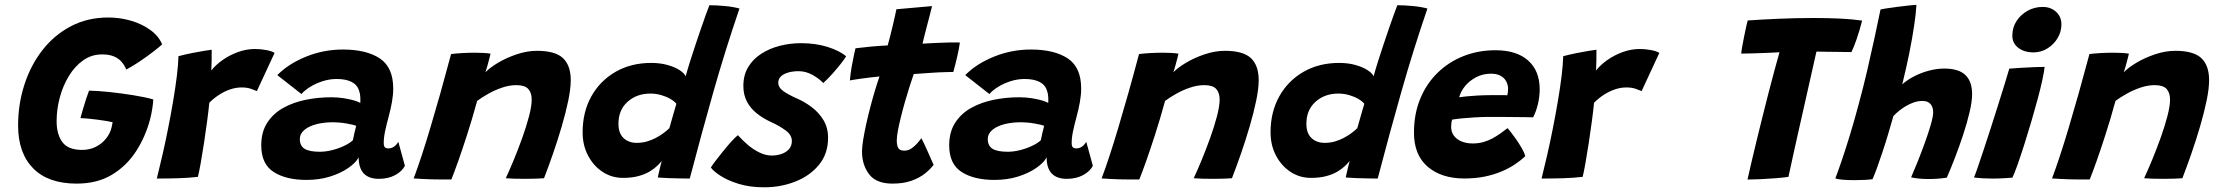

<svg xmlns="http://www.w3.org/2000/svg" viewBox="-20 -742 9252 801"><path d="M299.6 24Q180.9 24 118.2 -39.9Q55.5 -103.9 55.5 -218.4Q55.5 -307.9 81.8 -388.9Q108 -470 157.2 -533.1Q206.4 -596.2 275.9 -632.6Q345.4 -669 431.4 -669Q481.6 -669 527.7 -655.2Q573.8 -641.5 607.9 -616.4Q642.1 -591.4 656.5 -556.9Q644.8 -546.1 619.6 -526.6Q594.4 -507.1 564.1 -486.6Q533.9 -466.1 506.8 -451.9Q499.9 -468.8 488 -483.1Q476.1 -497.5 456.3 -506.2Q436.5 -515 405.6 -515Q361.9 -515 326.9 -490.2Q292 -465.5 267.2 -424.7Q242.4 -383.9 229.3 -334.8Q216.2 -285.8 216.2 -236.6Q216.2 -181.8 240.1 -149.2Q264 -116.6 322.5 -116.6Q354.1 -116.6 379.4 -129.4Q404.8 -142.1 421.8 -163.2Q438.9 -184.2 445.1 -208.8Q446.6 -215.6 447.8 -221.4Q449 -227.1 449.9 -232.1Q441.8 -234.2 424.8 -237.1Q407.9 -240 387.2 -242.7Q366.6 -245.4 347.4 -247.2Q328.2 -249 315.6 -249.4Q319.1 -263.2 325.6 -285.1Q332.1 -306.9 339.1 -328.7Q346.1 -350.5 351.4 -363.9Q386.6 -363.2 436.2 -358.1Q485.8 -352.9 535.4 -344.9Q585 -337 619.5 -327.2Q618.6 -309 614.8 -285.8Q611 -262.6 605.9 -243.4Q586.6 -171 547.1 -110.1Q507.5 -49.2 446.3 -12.6Q385.1 24 299.6 24Z M861.5 -447.9Q879 -470.5 907.9 -491.1Q936.8 -511.6 972.1 -524.6Q1007.4 -537.6 1044.2 -537.6Q1068.1 -537.6 1092.4 -532.8Q1116.8 -528 1125.4 -521L1051.6 -362Q1041.8 -366.4 1025.9 -371.8Q1010 -377.2 987.6 -377.2Q964.4 -377.2 940.6 -369.2Q916.8 -361.2 894.6 -346.9Q872.4 -332.6 853.2 -313.4Q850.4 -284 844.5 -239.4Q838.6 -194.8 831.4 -147.4Q824.2 -100.1 817.3 -61.4Q810.4 -22.6 805.6 -4.2Q769.2 0.2 722.9 1.6Q676.6 3 634.2 2.8Q645.1 -40.4 657.4 -94.1Q669.8 -147.9 681.2 -205.9Q692.8 -264 702.3 -320.3Q711.9 -376.6 717.8 -425.1Q723.8 -473.6 724.5 -507.6Q750.1 -514.4 779.8 -520.4Q809.5 -526.4 833 -530.2Q856.5 -534.1 863.2 -534.5Q863.2 -517 862.9 -489.8Q862.5 -462.6 861.5 -447.9Z M1258.8 8.6Q1173.2 8.6 1121.6 -24.6Q1069.9 -57.8 1069.9 -135.5Q1069.9 -191.1 1094.6 -229.6Q1119.4 -268.1 1161.2 -291.6Q1203.1 -315 1255.2 -325.6Q1307.2 -336.2 1362.1 -336.2Q1388 -336.2 1413.2 -332.4Q1438.4 -328.5 1457.4 -322.9Q1476.5 -317.4 1482.9 -312.2Q1483.9 -320.8 1483.2 -335.9Q1482.6 -351 1478.5 -362Q1471.4 -387.4 1447.6 -399.9Q1423.8 -412.5 1384.1 -412.5Q1355.9 -412.5 1327.2 -403.6Q1298.5 -394.6 1275.1 -380.2Q1251.6 -365.9 1237.5 -349.8L1136.9 -428.6Q1183.2 -475.8 1256.7 -505.6Q1330.1 -535.4 1410.4 -535.4Q1508.6 -535.4 1564.6 -498.2Q1620.5 -461.1 1620.5 -372.6Q1620.5 -346.2 1615.1 -315.9Q1609.6 -285.5 1601.5 -255.8Q1593.4 -226 1587.1 -197.2Q1580.9 -168.5 1580.9 -145.9Q1580.9 -131.9 1585.8 -127.4Q1590.6 -122.9 1599.8 -122.9Q1613.1 -122.9 1623.6 -130.1Q1634 -137.2 1641.8 -150.4L1669.2 -50.1Q1657.2 -27 1628.4 -11.4Q1599.5 4.1 1560.4 4.1Q1518.9 4.1 1497.6 -18.3Q1476.4 -40.8 1476.4 -85.2Q1463.9 -62.5 1432.5 -40.9Q1401.1 -19.2 1356.6 -5.3Q1312 8.6 1258.8 8.6ZM1314.9 -108.9Q1338.6 -108.9 1365.2 -115.6Q1391.8 -122.2 1415.1 -133.2Q1438.5 -144.1 1452.2 -156.9Q1455.4 -172.5 1459 -188.9Q1462.6 -205.2 1466.1 -217Q1456.1 -221.4 1426.9 -226.6Q1397.8 -231.9 1364 -231.9Q1341.5 -231.9 1318.1 -227.8Q1294.8 -223.8 1274.9 -215.2Q1255.1 -206.6 1243 -193.2Q1230.9 -179.9 1230.9 -161.6Q1230.9 -133.8 1250.6 -121.3Q1270.4 -108.9 1314.9 -108.9Z M1863 6.8Q1847.6 6.9 1825.6 6.8Q1803.6 6.6 1781.1 6.2Q1762.9 5.5 1738.9 4.4Q1715 3.2 1705.8 2.4Q1721.5 -39.2 1738.9 -92.2Q1756.4 -145.2 1775.6 -209.8Q1794.9 -274.4 1816.6 -351Q1838.2 -427.6 1861.9 -516.5Q1881.6 -519 1908.2 -520.6Q1934.9 -522.1 1961.1 -522.1Q1979.8 -522.1 1996.9 -521.2Q2014.1 -520.2 2026.5 -518.1Q2025.6 -513.6 2021.9 -499.3Q2018.2 -485 2013.7 -468.6Q2009.1 -452.1 2005.2 -440.4Q2022.8 -459.2 2057.8 -480.2Q2092.9 -501.1 2136.1 -515.6Q2179.2 -530 2220.5 -530Q2296.6 -530 2328.9 -499.3Q2361.1 -468.6 2361.1 -407.8Q2361.1 -372.6 2350.8 -322.6Q2340.4 -272.6 2323.8 -215.7Q2307.1 -158.8 2287.6 -102.4Q2268.1 -46 2249.6 1.5Q2238.9 2.5 2217.3 3.3Q2195.8 4.1 2171.6 4.1Q2146 4.1 2123.2 3.4Q2100.5 2.6 2090 1.5Q2104.6 -29.6 2123.1 -74.2Q2141.5 -118.8 2158.8 -166.8Q2176 -214.8 2187.1 -257.2Q2198.2 -299.8 2198.2 -326.5Q2198.2 -355 2183.8 -370.9Q2169.4 -386.8 2134.4 -386.8Q2104.9 -386.8 2074.6 -376.4Q2044.2 -366.1 2017.4 -351Q1990.5 -335.9 1970.6 -321.1Q1948.9 -242.1 1928.2 -178.4Q1907.6 -114.6 1891 -67.9Q1874.4 -21.2 1863 6.8Z M2724.2 -1.5Q2725.8 -8.6 2728.6 -21.6Q2731.5 -34.5 2734.9 -48.2Q2738.4 -61.9 2740.8 -70.4Q2733.9 -62 2721.8 -50.1Q2709.6 -38.2 2690.7 -26.8Q2671.8 -15.2 2644.2 -7.6Q2616.6 0.1 2578.9 0.1Q2531.8 0.1 2493.6 -25.2Q2455.4 -50.5 2433 -93.5Q2410.6 -136.5 2410.6 -189.8Q2410.6 -274.8 2447.1 -340.1Q2483.6 -405.4 2548.2 -442.4Q2612.8 -479.5 2696.5 -479.5Q2734.1 -479.5 2764.4 -471Q2794.8 -462.5 2814.7 -449.7Q2834.6 -436.9 2840.6 -423.9Q2848.1 -451.5 2858.9 -485.9Q2869.8 -520.4 2881.9 -556.5Q2894 -592.6 2905.3 -625.6Q2916.6 -658.6 2925.8 -683.7Q2934.9 -708.8 2939.5 -720.2Q2968.5 -720.2 3003.9 -716.9Q3039.4 -713.6 3065 -706.4Q3006 -534.1 2956.7 -360.6Q2907.4 -187.1 2857.6 2.9Q2845.5 2.9 2819.6 2.4Q2793.8 2 2766.8 1Q2739.8 0 2724.2 -1.5ZM2636.8 -146Q2658.1 -146 2677.9 -151.5Q2697.6 -157 2715.2 -166.2Q2732.8 -175.4 2747.3 -186.1Q2761.9 -196.9 2772.5 -207.2Q2775.4 -217.4 2779.4 -231.6Q2783.4 -245.8 2787.6 -260.4Q2791.9 -275.1 2795.6 -288.1Q2799.4 -301.1 2801.8 -308.9Q2793.8 -319.4 2777 -329.2Q2760.2 -339 2738.6 -345.3Q2717 -351.6 2693.1 -351.6Q2636.4 -351.6 2598.2 -317.4Q2560.1 -283.1 2560.1 -225.8Q2560.1 -185.9 2581.5 -165.9Q2602.9 -146 2636.8 -146Z M3168.2 39.4Q3107.9 39.4 3061.8 25.1Q3015.6 10.8 2985.8 -8.6Q2956 -27.9 2945.6 -43.1Q2951 -52.1 2964.8 -70.5Q2978.6 -88.9 2996.1 -110.4Q3013.5 -132 3030.3 -150.6Q3047.1 -169.1 3058.4 -178.1Q3076.8 -157.4 3099.8 -137.7Q3122.8 -118 3148.6 -105.6Q3174.4 -93.1 3200.1 -93.1Q3221.1 -93.1 3240.2 -99.6Q3259.2 -106.1 3271.4 -119.6Q3283.5 -133 3283.5 -153.9Q3283.5 -178.6 3258.2 -197.5Q3233 -216.4 3195.4 -233.4Q3162 -249 3136.2 -269.8Q3110.5 -290.5 3095.9 -318.6Q3081.2 -346.8 3081.2 -383.6Q3081.2 -429 3101.6 -462.6Q3122 -496.2 3156.6 -518.2Q3191.1 -540.2 3234 -551.1Q3276.9 -561.9 3322.2 -561.9Q3382.5 -561.9 3432.9 -546.1Q3483.2 -530.2 3510 -507.1Q3504.5 -497.5 3489.3 -477.9Q3474.1 -458.4 3454.4 -436.2Q3434.8 -414 3414.4 -395.4Q3398.8 -413.1 3370.4 -429.1Q3342.1 -445.1 3311.1 -445.1Q3297.5 -445.1 3282.8 -442.8Q3268.1 -440.4 3255.3 -434.7Q3242.5 -429 3234.6 -419.6Q3226.8 -410.1 3226.8 -396.4Q3226.8 -378 3246 -363.4Q3265.2 -348.9 3303.2 -331.8Q3335.9 -317.9 3365.9 -295.4Q3396 -272.9 3415.3 -241.1Q3434.6 -209.2 3434.6 -167.1Q3434.6 -100.6 3396.8 -54.6Q3359 -8.5 3298.2 15.4Q3237.5 39.4 3168.2 39.4Z M3875 -54.1Q3861 -35.9 3838.4 -17.8Q3815.8 0.2 3782.4 12.1Q3749.1 24 3703.1 24Q3635.8 24 3606 -14.9Q3576.2 -53.8 3576.2 -109.8Q3576.2 -128.8 3581.1 -159.1Q3586 -189.5 3593.9 -225.2Q3601.9 -261 3611.5 -297.6Q3621.1 -334.2 3631 -366.9Q3640.9 -399.6 3649.2 -423Q3609 -419 3574 -414.1Q3539 -409.2 3525.6 -406.4Q3527.9 -434.2 3533 -463.3Q3538.1 -492.4 3542.9 -513.9Q3547.6 -535.4 3549 -540.6Q3579.2 -544.4 3613.1 -547.6Q3646.9 -550.8 3683.4 -552.5Q3688.9 -572.6 3694.4 -594.1Q3700 -615.5 3704.6 -635.9Q3709.2 -654.6 3713.3 -673.4Q3717.4 -692.1 3719.6 -703.4L3868.4 -716.6Q3867.6 -713.2 3864.5 -700.9Q3861.4 -688.5 3856.8 -670.4Q3852.1 -652.4 3846.5 -631.5Q3842.5 -616.1 3837.9 -597.9Q3833.2 -579.6 3828.5 -559.9Q3845.1 -560.9 3867.5 -562Q3889.9 -563.1 3903.1 -563.5Q3924.6 -564.6 3941.5 -564.8Q3958.4 -565 3969.7 -564.9Q3981 -564.8 3984.5 -564.6Q3981.5 -540.9 3973.2 -505.1Q3964.9 -469.4 3957.1 -441.8Q3952.1 -441.9 3924.1 -441.1Q3896.1 -440.4 3869.6 -438.5Q3851.6 -437.4 3830.3 -435.8Q3809 -434.2 3791.9 -433.1Q3783.9 -410 3774.3 -380Q3764.8 -350 3755.4 -317.2Q3746 -284.4 3738.3 -253.2Q3730.6 -222.1 3725.9 -196.8Q3721.2 -171.4 3721.2 -156.1Q3721.2 -136.1 3727.3 -124.8Q3733.4 -113.5 3752.6 -113.5Q3768.5 -113.5 3781.9 -122.3Q3795.2 -131.1 3805.8 -143.2Q3816.4 -155.2 3823.9 -165.5Q3826.6 -161.2 3834.1 -145.2Q3841.6 -129.2 3850.4 -109.6Q3859.1 -90 3866.1 -74.2Q3873 -58.4 3875 -54.1Z M4128.8 8.6Q4043.2 8.6 3991.6 -24.6Q3939.9 -57.8 3939.9 -135.5Q3939.9 -191.1 3964.6 -229.6Q3989.4 -268.1 4031.2 -291.6Q4073.1 -315 4125.2 -325.6Q4177.2 -336.2 4232.1 -336.2Q4258 -336.2 4283.2 -332.4Q4308.4 -328.5 4327.4 -322.9Q4346.5 -317.4 4352.9 -312.2Q4353.9 -320.8 4353.2 -335.9Q4352.6 -351 4348.5 -362Q4341.4 -387.4 4317.6 -399.9Q4293.8 -412.5 4254.1 -412.5Q4225.9 -412.5 4197.2 -403.6Q4168.5 -394.6 4145.1 -380.2Q4121.6 -365.9 4107.5 -349.8L4006.9 -428.6Q4053.2 -475.8 4126.7 -505.6Q4200.1 -535.4 4280.4 -535.4Q4378.6 -535.4 4434.6 -498.2Q4490.5 -461.1 4490.5 -372.6Q4490.5 -346.2 4485.1 -315.9Q4479.6 -285.5 4471.5 -255.8Q4463.4 -226 4457.1 -197.2Q4450.9 -168.5 4450.9 -145.9Q4450.9 -131.9 4455.8 -127.4Q4460.6 -122.9 4469.8 -122.9Q4483.1 -122.9 4493.6 -130.1Q4504 -137.2 4511.8 -150.4L4539.2 -50.1Q4527.2 -27 4498.4 -11.4Q4469.5 4.1 4430.4 4.1Q4388.9 4.1 4367.6 -18.3Q4346.4 -40.8 4346.4 -85.2Q4333.9 -62.5 4302.5 -40.9Q4271.1 -19.2 4226.6 -5.3Q4182 8.6 4128.8 8.6ZM4184.9 -108.9Q4208.6 -108.9 4235.2 -115.6Q4261.8 -122.2 4285.1 -133.2Q4308.5 -144.1 4322.2 -156.9Q4325.4 -172.5 4329 -188.9Q4332.6 -205.2 4336.1 -217Q4326.1 -221.4 4296.9 -226.6Q4267.8 -231.9 4234 -231.9Q4211.5 -231.9 4188.1 -227.8Q4164.8 -223.8 4144.9 -215.2Q4125.1 -206.6 4113 -193.2Q4100.9 -179.9 4100.9 -161.6Q4100.9 -133.8 4120.6 -121.3Q4140.4 -108.9 4184.9 -108.9Z M4733 6.8Q4717.6 6.9 4695.6 6.8Q4673.6 6.6 4651.1 6.2Q4632.9 5.5 4608.9 4.4Q4585 3.2 4575.8 2.4Q4591.5 -39.2 4608.9 -92.2Q4626.4 -145.2 4645.6 -209.8Q4664.9 -274.4 4686.6 -351Q4708.2 -427.6 4731.9 -516.5Q4751.6 -519 4778.2 -520.6Q4804.9 -522.1 4831.1 -522.1Q4849.8 -522.1 4866.9 -521.2Q4884.1 -520.2 4896.5 -518.1Q4895.6 -513.6 4891.9 -499.3Q4888.2 -485 4883.7 -468.6Q4879.1 -452.1 4875.2 -440.4Q4892.8 -459.2 4927.8 -480.2Q4962.9 -501.1 5006.1 -515.6Q5049.2 -530 5090.5 -530Q5166.6 -530 5198.9 -499.3Q5231.1 -468.6 5231.1 -407.8Q5231.1 -372.6 5220.8 -322.6Q5210.4 -272.6 5193.8 -215.7Q5177.1 -158.8 5157.6 -102.4Q5138.1 -46 5119.6 1.5Q5108.9 2.5 5087.3 3.3Q5065.8 4.1 5041.6 4.1Q5016 4.1 4993.2 3.4Q4970.5 2.6 4960 1.5Q4974.6 -29.6 4993.1 -74.2Q5011.5 -118.8 5028.8 -166.8Q5046 -214.8 5057.1 -257.2Q5068.2 -299.8 5068.2 -326.5Q5068.2 -355 5053.8 -370.9Q5039.4 -386.8 5004.4 -386.8Q4974.9 -386.8 4944.6 -376.4Q4914.2 -366.1 4887.4 -351Q4860.5 -335.9 4840.6 -321.1Q4818.9 -242.1 4798.2 -178.4Q4777.6 -114.6 4761 -67.9Q4744.4 -21.2 4733 6.8Z M5594.2 -1.5Q5595.8 -8.6 5598.6 -21.6Q5601.5 -34.5 5604.9 -48.2Q5608.4 -61.9 5610.8 -70.4Q5603.9 -62 5591.8 -50.1Q5579.6 -38.2 5560.7 -26.8Q5541.8 -15.2 5514.2 -7.6Q5486.6 0.1 5448.9 0.1Q5401.8 0.1 5363.6 -25.2Q5325.4 -50.5 5303 -93.5Q5280.6 -136.5 5280.6 -189.8Q5280.6 -274.8 5317.1 -340.1Q5353.6 -405.4 5418.2 -442.4Q5482.8 -479.5 5566.5 -479.5Q5604.1 -479.5 5634.4 -471Q5664.8 -462.5 5684.7 -449.7Q5704.6 -436.9 5710.6 -423.9Q5718.1 -451.5 5728.9 -485.9Q5739.8 -520.4 5751.9 -556.5Q5764 -592.6 5775.3 -625.6Q5786.6 -658.6 5795.8 -683.7Q5804.9 -708.8 5809.5 -720.2Q5838.5 -720.2 5873.9 -716.9Q5909.4 -713.6 5935 -706.4Q5876 -534.1 5826.7 -360.6Q5777.4 -187.1 5727.6 2.9Q5715.5 2.9 5689.6 2.4Q5663.8 2 5636.8 1Q5609.8 0 5594.2 -1.5ZM5506.8 -146Q5528.1 -146 5547.9 -151.5Q5567.6 -157 5585.2 -166.2Q5602.8 -175.4 5617.3 -186.1Q5631.9 -196.9 5642.5 -207.2Q5645.4 -217.4 5649.4 -231.6Q5653.4 -245.8 5657.6 -260.4Q5661.9 -275.1 5665.6 -288.1Q5669.4 -301.1 5671.8 -308.9Q5663.8 -319.4 5647 -329.2Q5630.2 -339 5608.6 -345.3Q5587 -351.6 5563.1 -351.6Q5506.4 -351.6 5468.2 -317.4Q5430.1 -283.1 5430.1 -225.8Q5430.1 -185.9 5451.5 -165.9Q5472.9 -146 5506.8 -146Z M6343.2 -90.2Q6325.1 -73.2 6300.6 -56.7Q6276 -40.1 6244.6 -26.8Q6213.2 -13.5 6174.4 -5.4Q6135.5 2.6 6088.8 2.6Q5993.6 2.6 5936.2 -46.4Q5878.9 -95.4 5878.9 -188.5Q5878.9 -266.8 5905 -330Q5931.1 -393.2 5977.5 -438.4Q6023.9 -483.6 6085.6 -508Q6147.2 -532.4 6218.9 -532.4Q6307.2 -532.4 6355.3 -489.4Q6403.4 -446.5 6403.4 -369.2Q6403.4 -340.1 6396.4 -309.4Q6389.4 -278.8 6376.1 -252.5Q6369.2 -252.9 6344.7 -253.2Q6320.1 -253.5 6288.7 -253.8Q6257.2 -254.1 6229.4 -254.3Q6201.5 -254.5 6188 -254.2Q6159.9 -254 6130.8 -252.2Q6101.8 -250.5 6077.5 -248.1Q6053.2 -245.6 6038.4 -243Q6034 -231.1 6034 -212.6Q6034 -191.1 6045.8 -175.5Q6057.6 -159.9 6078.1 -151.7Q6098.5 -143.5 6124.4 -143.5Q6147.5 -143.5 6167.8 -149.1Q6188 -154.8 6205.6 -164.2Q6223.2 -173.8 6239.1 -185Q6255 -196.2 6269.4 -207.4Q6271.9 -204.9 6282 -192.2Q6292.1 -179.5 6304.8 -161.4Q6317.4 -143.2 6328.4 -124.3Q6339.4 -105.4 6343.2 -90.2ZM6067.6 -336.2Q6079.4 -338.1 6098.4 -340Q6117.5 -341.9 6142.1 -343.3Q6166.8 -344.8 6195 -345Q6211.2 -345.2 6226.7 -345.2Q6242.1 -345.1 6253.4 -345.1Q6264.8 -345 6268.4 -344.6Q6270.1 -351 6270.8 -358.4Q6271.5 -365.9 6271.5 -372.9Q6271.1 -389.6 6263.2 -403.6Q6255.4 -417.6 6239.7 -426.1Q6224 -434.6 6199.8 -434.6Q6167.8 -434.6 6139.8 -420.6Q6111.9 -406.5 6093 -384Q6074.1 -361.5 6067.6 -336.2Z M6638.5 -447.9Q6656 -470.5 6684.9 -491.1Q6713.8 -511.6 6749.1 -524.6Q6784.4 -537.6 6821.2 -537.6Q6845.1 -537.6 6869.4 -532.8Q6893.8 -528 6902.4 -521L6828.6 -362Q6818.8 -366.4 6802.9 -371.8Q6787 -377.2 6764.6 -377.2Q6741.4 -377.2 6717.6 -369.2Q6693.8 -361.2 6671.6 -346.9Q6649.4 -332.6 6630.2 -313.4Q6627.4 -284 6621.5 -239.4Q6615.6 -194.8 6608.4 -147.4Q6601.2 -100.1 6594.3 -61.4Q6587.4 -22.6 6582.6 -4.2Q6546.2 0.2 6499.9 1.6Q6453.6 3 6411.2 2.8Q6422.1 -40.4 6434.4 -94.1Q6446.8 -147.9 6458.2 -205.9Q6469.8 -264 6479.3 -320.3Q6488.9 -376.6 6494.8 -425.1Q6500.8 -473.6 6501.5 -507.6Q6527.1 -514.4 6556.8 -520.4Q6586.5 -526.4 6610 -530.2Q6633.5 -534.1 6640.2 -534.5Q6640.2 -517 6639.9 -489.8Q6639.5 -462.6 6638.5 -447.9Z M7244.1 -518.4Q7245 -529.2 7248.6 -549.5Q7252.1 -569.8 7256.7 -592.1Q7261.2 -614.4 7265.2 -632.2Q7269.2 -650.1 7271.1 -656.6Q7328.5 -660.6 7401.1 -663.8Q7473.6 -666.9 7547.1 -666.9Q7602.5 -666.9 7654.6 -664.6Q7706.6 -662.2 7748.6 -656.1Q7738 -614.6 7725.6 -578.7Q7713.1 -542.8 7703.9 -524.8Q7694.2 -524.9 7676.5 -525.1Q7658.8 -525.2 7637 -525.6Q7615.2 -525.9 7594.4 -526.1Q7573.6 -526.4 7558 -526.8Q7553.9 -508.2 7545.7 -472.4Q7537.5 -436.5 7527.2 -390.2Q7516.9 -343.9 7505.4 -293.2Q7493.9 -242.5 7482.9 -193.6Q7471.9 -144.6 7462.9 -103.8Q7454 -62.9 7448.2 -36.2Q7442.4 -9.6 7441 -4.1Q7420 -1 7387.2 1.6Q7354.5 4.2 7322.4 5.6Q7290.2 7 7270.4 7Q7277 -22.4 7286.6 -64.1Q7296.2 -105.9 7308.2 -154.7Q7320.2 -203.5 7332.9 -254.8Q7345.6 -306 7358.2 -354.9Q7370.9 -403.8 7382 -445Q7388.2 -468 7393.8 -488Q7399.2 -508 7403.9 -524Q7386.4 -522.8 7366.1 -522Q7345.9 -521.2 7324.8 -520.4Q7303.6 -519.5 7283 -519.1Q7262.4 -518.6 7244.1 -518.4Z M7792 5.5Q7779.9 7.4 7759.1 8.5Q7738.2 9.6 7715.9 9.6Q7689.9 9.6 7668 7.8Q7646.1 6 7636.8 2.1Q7648.5 -28.1 7664.8 -76.2Q7681.1 -124.4 7699.4 -184.5Q7717.6 -244.6 7735 -310.2Q7753.4 -377.9 7769.7 -447.8Q7786 -517.8 7800.1 -583.1Q7814.2 -648.4 7825.2 -702.2Q7829.2 -703.8 7848.8 -706.8Q7868.2 -709.8 7893.5 -713.1Q7918.8 -716.4 7941.5 -718.9Q7964.2 -721.4 7975.1 -721.5Q7973 -684 7965.2 -632.4Q7957.5 -580.8 7945.1 -519.3Q7932.6 -457.9 7916 -390.2Q7937 -409 7966.1 -423.9Q7995.1 -438.8 8027.8 -447.4Q8060.4 -456 8090.9 -456Q8151.6 -456 8179.5 -428.9Q8207.4 -401.9 8207.4 -349.5Q8207.4 -319.5 8197.1 -275.2Q8186.8 -230.9 8170.5 -181.2Q8154.2 -131.6 8136 -84.4Q8117.8 -37.1 8101.9 -0.9Q8083.8 1.9 8064.8 3.4Q8045.8 4.9 8027.1 4.9Q7985.4 4.9 7952.9 -2Q7964.1 -27.5 7979.6 -66Q7995 -104.5 8009.9 -145.6Q8024.9 -186.8 8034.9 -221.4Q8044.9 -256.1 8044.9 -274.2Q8044.9 -295 8033.9 -307.9Q8023 -320.9 8000.6 -320.9Q7982.4 -320.9 7964.8 -314.9Q7947.1 -308.9 7931.1 -299.4Q7915.1 -289.9 7901.7 -278.8Q7888.2 -267.8 7878.9 -257.6Q7868 -218.9 7856.4 -180.1Q7844.8 -141.4 7832.9 -105.9Q7821.1 -70.4 7810.6 -41.6Q7800.1 -12.9 7792 5.5Z M8375.4 -0.8Q8366.5 -0.2 8342.3 1.4Q8318.1 3 8291.8 3Q8272.4 3 8253.1 1.9Q8233.8 0.8 8215.1 -1.6Q8220.1 -12.6 8230.5 -42.8Q8240.9 -72.9 8255 -115.4Q8269.1 -158 8284.7 -206.1Q8300.2 -254.2 8315.2 -301.8Q8330.2 -349.2 8342.6 -389.5Q8355 -429.8 8362.5 -455.6Q8380 -457.2 8408 -458.9Q8436 -460.5 8464.1 -461.8Q8492.1 -463 8509.9 -463Q8508.5 -446.9 8500.9 -410.7Q8493.2 -374.5 8481.8 -332.1Q8469.6 -286.5 8454.6 -235.5Q8439.6 -184.5 8424.4 -136.8Q8409.1 -89.1 8396.2 -52.8Q8383.4 -16.5 8375.4 -0.8ZM8463 -523.4Q8425.4 -523.4 8400.3 -542.3Q8375.2 -561.2 8375.2 -593.4Q8375.2 -627.6 8392.9 -654.6Q8410.6 -681.5 8439.3 -697.3Q8468 -713.1 8501.5 -713.1Q8535.9 -713.1 8557.9 -692.5Q8580 -671.9 8580 -640.6Q8580 -609.5 8563.9 -582.8Q8547.9 -556 8521.3 -539.7Q8494.8 -523.4 8463 -523.4Z M8698 6.8Q8682.6 6.9 8660.6 6.8Q8638.6 6.6 8616.1 6.2Q8597.9 5.5 8573.9 4.4Q8550 3.2 8540.8 2.4Q8556.5 -39.2 8573.9 -92.2Q8591.4 -145.2 8610.6 -209.8Q8629.9 -274.4 8651.6 -351Q8673.2 -427.6 8696.9 -516.5Q8716.6 -519 8743.2 -520.6Q8769.9 -522.1 8796.1 -522.1Q8814.8 -522.1 8831.9 -521.2Q8849.1 -520.2 8861.5 -518.1Q8860.6 -513.6 8856.9 -499.3Q8853.2 -485 8848.7 -468.6Q8844.1 -452.1 8840.2 -440.4Q8857.8 -459.2 8892.8 -480.2Q8927.9 -501.1 8971.1 -515.6Q9014.2 -530 9055.5 -530Q9131.6 -530 9163.9 -499.3Q9196.1 -468.6 9196.1 -407.8Q9196.1 -372.6 9185.8 -322.6Q9175.4 -272.6 9158.8 -215.7Q9142.1 -158.8 9122.6 -102.4Q9103.1 -46 9084.6 1.5Q9073.9 2.5 9052.3 3.3Q9030.8 4.1 9006.6 4.1Q8981 4.1 8958.2 3.4Q8935.5 2.6 8925 1.5Q8939.6 -29.6 8958.1 -74.2Q8976.5 -118.8 8993.8 -166.8Q9011 -214.8 9022.1 -257.2Q9033.2 -299.8 9033.2 -326.5Q9033.2 -355 9018.8 -370.9Q9004.4 -386.8 8969.4 -386.8Q8939.9 -386.8 8909.6 -376.4Q8879.2 -366.1 8852.4 -351Q8825.5 -335.9 8805.6 -321.1Q8783.9 -242.1 8763.2 -178.4Q8742.6 -114.6 8726 -67.9Q8709.4 -21.2 8698 6.8Z"/></svg>

Font: Grandstander Thin
Style: Italic
Weight: 100
Italic angle: -15°
Designer: Tyler Finck
Foundry: Etcetera Type Co
Version: Version 1.200